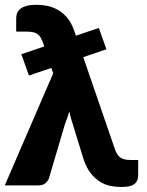

<svg xmlns="http://www.w3.org/2000/svg" viewBox="-30 -756 598 783"><path d="M533.5 -103.5V-44Q533.5 -28 528.5 -18.2Q523.5 -8.5 514.5 -3Q505.5 2.5 492.5 4.5Q479.5 6.5 463 6.5Q441 6.5 418.8 1.8Q396.5 -3 376.5 -15.8Q356.5 -28.5 339.5 -50.2Q322.5 -72 311 -106L267 -249Q262 -263.5 258.5 -276.5Q255 -289.5 252.5 -302Q249 -289 244.8 -276Q240.5 -263 235 -250L169 -27Q164 -16 154 -8Q144 0 126 0H-10.5L187 -457L179.5 -479L88 -448L57 -535L150.5 -566.5L147 -577.5Q141.5 -593 135.8 -602.8Q130 -612.5 122 -617.8Q114 -623 103.2 -625Q92.5 -627 77 -627H36V-681.5Q36 -693 40 -703Q44 -713 53.8 -720.5Q63.5 -728 79.2 -732.2Q95 -736.5 119 -736.5Q139.5 -736.5 161.8 -732.2Q184 -728 204.8 -716.5Q225.5 -705 243 -684.8Q260.5 -664.5 272 -632.5L279.5 -610.5L373 -642L404 -555L309.5 -523L438.5 -148Q445.5 -126 459.2 -114.8Q473 -103.5 502.5 -103.5Z"/></svg>

Font: Lato 2
Style: Regular
Weight: 900
Designer: Lukasz Dziedzic with Adam Twardoch and Botio Nikoltchev
Foundry: tyPoland Lukasz Dziedzic
Version: Version 2.015; 2015-08-06; http://www.latofonts.com/